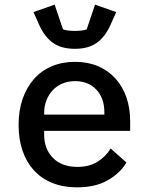

<svg xmlns="http://www.w3.org/2000/svg" viewBox="-20 -794 640 826"><path d="M60 -257Q60 -319 77.5 -369Q95 -419 126.5 -454.5Q158 -490 203 -509Q248 -528 303 -528Q357 -528 401 -509.5Q445 -491 476 -457Q507 -423 523.5 -376Q540 -329 540 -272V-231H170V-214Q170 -153 208 -114.5Q246 -76 313 -76Q363 -76 398.5 -97.5Q434 -119 456 -155L524 -95Q498 -50 444.5 -19Q391 12 311 12Q252 12 205 -7Q158 -26 126 -61Q94 -96 77 -145.5Q60 -195 60 -257ZM170 -308V-301H429V-311Q429 -372 394.5 -408.5Q360 -445 303 -445Q274 -445 249.5 -435Q225 -425 207.5 -406.5Q190 -388 180 -363Q170 -338 170 -308ZM149 -686 124 -742 215 -774 251 -668Q260 -664 275 -662.5Q290 -661 302 -661Q314 -661 329 -662.5Q344 -664 353 -668L389 -774L480 -742L455 -686Q432 -635 396 -609.5Q360 -584 302 -584Q244 -584 208 -609.5Q172 -635 149 -686Z"/></svg>

Font: IBM Plaex Mono Medium
Style: Regular
Weight: 500
Designer: Mike Abbink, Paul van der Laan, Pieter van Rosmalen
Foundry: Bold Monday
Version: Version 2.003